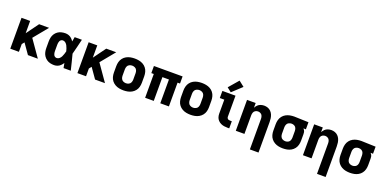

<svg xmlns="http://www.w3.org/2000/svg" viewBox="-8 -1836 6207 3096"><g transform="rotate(20 3096.0 -288.0)"><path d="M74 0H222V-133L255 -174L377 0H547L347 -286L547 -530H376L222 -319V-530H74Z M827 8Q857 8 885.5 -3Q914 -14 935.5 -35.5Q957 -57 973 -82Q981 -41 988 0H1112Q1095 -67 1079.5 -134Q1064 -201 1045 -268Q1063 -333 1078.5 -399Q1094 -465 1110 -530H986Q979 -491 972 -451Q956 -476 934.5 -496.5Q913 -517 885 -527.5Q857 -538 827 -538Q792 -538 758.5 -530Q725 -522 696.5 -502Q668 -482 649 -452.5Q630 -423 623 -389Q616 -355 616 -320V-210Q616 -176 623 -142Q630 -108 649 -78.5Q668 -49 696.5 -28.5Q725 -8 758.5 0Q792 8 827 8ZM827 -114Q811 -114 797 -123Q783 -132 776 -147Q769 -162 766.5 -178Q764 -194 764 -210V-320Q764 -336 766.5 -352Q769 -368 776 -383Q783 -398 797 -407Q811 -416 827 -416Q852 -416 872 -399.5Q892 -383 903.5 -361Q915 -339 923 -315.5Q931 -292 937 -268Q931 -243 923 -219Q915 -195 904 -172Q893 -149 872.5 -131.5Q852 -114 827 -114Z M1226 0H1374V-133L1407 -174L1529 0H1699L1499 -286L1699 -530H1528L1374 -319V-530H1226Z M2016 8Q2053 8 2089.5 1Q2126 -6 2158.5 -24.5Q2191 -43 2214 -72Q2237 -101 2246.5 -137Q2256 -173 2256 -210V-320Q2256 -357 2246.5 -393Q2237 -429 2214 -458.5Q2191 -488 2158.5 -506Q2126 -524 2089.5 -531Q2053 -538 2016 -538Q1979 -538 1942.5 -531Q1906 -524 1873.5 -506Q1841 -488 1818 -458.5Q1795 -429 1785.5 -393Q1776 -357 1776 -320V-210Q1776 -173 1785.5 -137Q1795 -101 1818 -72Q1841 -43 1873.5 -24.5Q1906 -6 1942.5 1Q1979 8 2016 8ZM2016 -114Q1991 -114 1967.5 -125.5Q1944 -137 1934 -161Q1924 -185 1924 -210V-320Q1924 -345 1934 -369Q1944 -393 1967.5 -404.5Q1991 -416 2016 -416Q2041 -416 2064.5 -404.5Q2088 -393 2098 -369Q2108 -345 2108 -320V-210Q2108 -185 2098 -161Q2088 -137 2064.5 -125.5Q2041 -114 2016 -114Z M2388 0H2536V-408H2648V0H2796V-408H2838V-530H2346V-408H2388Z M3168 8Q3205 8 3241.5 1Q3278 -6 3310.5 -24.5Q3343 -43 3366 -72Q3389 -101 3398.5 -137Q3408 -173 3408 -210V-320Q3408 -357 3398.5 -393Q3389 -429 3366 -458.5Q3343 -488 3310.5 -506Q3278 -524 3241.5 -531Q3205 -538 3168 -538Q3131 -538 3094.5 -531Q3058 -524 3025.5 -506Q2993 -488 2970 -458.5Q2947 -429 2937.5 -393Q2928 -357 2928 -320V-210Q2928 -173 2937.5 -137Q2947 -101 2970 -72Q2993 -43 3025.5 -24.5Q3058 -6 3094.5 1Q3131 8 3168 8ZM3168 -114Q3143 -114 3119.5 -125.5Q3096 -137 3086 -161Q3076 -185 3076 -210V-320Q3076 -345 3086 -369Q3096 -393 3119.5 -404.5Q3143 -416 3168 -416Q3193 -416 3216.5 -404.5Q3240 -393 3250 -369Q3260 -345 3260 -320V-210Q3260 -185 3250 -161Q3240 -137 3216.5 -125.5Q3193 -114 3168 -114Z M3802 0H3831V-122H3802Q3788 -122 3775 -126Q3762 -130 3754 -142Q3746 -154 3746 -168V-530H3521V-408H3598V-168Q3598 -138 3607 -109Q3616 -80 3637 -57.5Q3658 -35 3685 -22Q3712 -9 3742 -4.5Q3772 0 3802 0ZM3655 -555 3819 -707 3725 -781 3581 -614Z M4260 205H4408V-320Q4408 -351 4403.5 -382.5Q4399 -414 4386.5 -443Q4374 -472 4351.5 -494.5Q4329 -517 4299 -527.5Q4269 -538 4238 -538Q4208 -538 4178.5 -528.5Q4149 -519 4127.5 -497.5Q4106 -476 4092 -449V-530H3944V0H4092V-320Q4092 -344 4100.5 -367.5Q4109 -391 4130.5 -403.5Q4152 -416 4176 -416Q4200 -416 4221.5 -403.5Q4243 -391 4251.5 -367.5Q4260 -344 4260 -320Z M4752 8Q4789 8 4825 1Q4861 -6 4893 -24.5Q4925 -43 4947.5 -72.5Q4970 -102 4979 -138Q4988 -174 4988 -210V-320Q4988 -337 4985.5 -353Q4983 -369 4975 -383.5Q4967 -398 4956 -410L4998 -408V-530L4753 -538H4752Q4715 -538 4678.5 -531Q4642 -524 4609.5 -506Q4577 -488 4554 -458.5Q4531 -429 4521.5 -393Q4512 -357 4512 -320V-210Q4512 -173 4521.5 -137Q4531 -101 4554 -72Q4577 -43 4609.5 -24.5Q4642 -6 4678.5 1Q4715 8 4752 8ZM4752 -114Q4726 -114 4703 -125.5Q4680 -137 4670 -161Q4660 -185 4660 -210V-320Q4660 -345 4670 -369Q4680 -393 4703.5 -404.5Q4727 -416 4752 -416Q4777 -416 4799.5 -404Q4822 -392 4831 -368.5Q4840 -345 4840 -320V-210Q4840 -185 4831 -161.5Q4822 -138 4799.5 -126Q4777 -114 4752 -114Z M5412 205H5560V-320Q5560 -351 5555.5 -382.5Q5551 -414 5538.5 -443Q5526 -472 5503.5 -494.5Q5481 -517 5451 -527.5Q5421 -538 5390 -538Q5360 -538 5330.5 -528.5Q5301 -519 5279.5 -497.5Q5258 -476 5244 -449V-530H5096V0H5244V-320Q5244 -344 5252.5 -367.5Q5261 -391 5282.5 -403.5Q5304 -416 5328 -416Q5352 -416 5373.5 -403.5Q5395 -391 5403.5 -367.5Q5412 -344 5412 -320Z M5904 8Q5941 8 5977 1Q6013 -6 6045 -24.5Q6077 -43 6099.5 -72.5Q6122 -102 6131 -138Q6140 -174 6140 -210V-320Q6140 -337 6137.5 -353Q6135 -369 6127 -383.5Q6119 -398 6108 -410L6150 -408V-530L5905 -538H5904Q5867 -538 5830.5 -531Q5794 -524 5761.5 -506Q5729 -488 5706 -458.5Q5683 -429 5673.5 -393Q5664 -357 5664 -320V-210Q5664 -173 5673.5 -137Q5683 -101 5706 -72Q5729 -43 5761.5 -24.5Q5794 -6 5830.5 1Q5867 8 5904 8ZM5904 -114Q5878 -114 5855 -125.5Q5832 -137 5822 -161Q5812 -185 5812 -210V-320Q5812 -345 5822 -369Q5832 -393 5855.5 -404.5Q5879 -416 5904 -416Q5929 -416 5951.5 -404Q5974 -392 5983 -368.5Q5992 -345 5992 -320V-210Q5992 -185 5983 -161.5Q5974 -138 5951.5 -126Q5929 -114 5904 -114Z"/></g></svg>

Font: Iosevka Sparkle Heavy
Style: Regular
Weight: 900
Designer: Belleve Invis
Foundry: Belleve Invis
Version: Version 4.5.0; ttfautohint (v1.8.3)